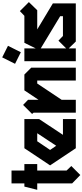

<svg xmlns="http://www.w3.org/2000/svg" viewBox="491 -1218 769 1792"><g transform="rotate(-90 876.0 -322.5)"><path d="M60 -600H180V-480H240V-360H180V-86L222 -42L138 42L60 -34V-360H0L30 -480H60Z M388 -480H660V-342L513 -120H660V0H388L228 -240ZM453 -360 372 -240 411 -183 528 -360Z M792 -492 840 -446V-348L928 -480H1076L1140 -416V0H1020V-360H992L840 -132V0H720V-394L708 -408Z M1236 -687 1344 -633 1284 -513 1176 -567ZM1200 -480H1320V0H1200Z M1668 -522 1752 -438 1676 -360H1497L1740 -214V0H1384L1308 -78L1392 -162L1436 -120H1620V-146L1302 -338L1372 -480H1624Z"/></g></svg>

Font: SOV_raksil
Style: Book
Weight: 400
Version: Version 1.00